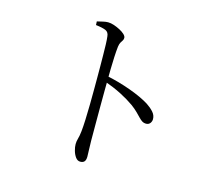

<svg xmlns="http://www.w3.org/2000/svg" viewBox="-111 -898 1221 1078"><g transform="rotate(15 500.0 -359.5)"><path d="M440.1 38.8Q424.1 38.8 412.9 23.7Q401.7 8.6 395.8 -12.2Q389.9 -32.9 389.9 -49.9Q389.9 -66.4 394.9 -83Q399.9 -99.5 403.1 -128.2Q406.1 -156.2 407.7 -197.4Q409.3 -238.7 410 -284.3Q410.6 -330 410.7 -371.8Q410.8 -413.7 410.8 -442.2Q410.8 -472.6 410.6 -506.3Q410.3 -540.1 410 -572.9Q409.7 -605.6 408.8 -634.1Q407.9 -662.7 405.5 -681Q403.4 -704.7 385.1 -712.6Q366.9 -720.6 327.5 -725.2L326.5 -746.1Q345.5 -750.4 360.9 -754.1Q376.2 -757.8 389.6 -757.8Q405.6 -757.8 424.2 -751.6Q442.8 -745.3 460.3 -736.1Q477.8 -726.8 488.7 -716.4Q499.6 -705.9 499.6 -696.6Q499.6 -686.7 495 -680.3Q490.5 -673.8 485.5 -665.2Q480.5 -656.7 478 -639.8Q475 -613.5 473.3 -578.6Q471.6 -543.6 471 -508.4Q470.4 -473.3 470.2 -444.7Q470 -423.7 469.5 -382.3Q469 -340.9 469.1 -289.4Q469.2 -237.9 469.1 -185.8Q469 -133.6 469.3 -90.4Q469.7 -57.3 470.8 -34.7Q471.9 -12.2 471.9 0.8Q471.9 20.5 464.1 29.7Q456.4 38.8 440.1 38.8ZM740.9 -262.8Q729.1 -262.8 719.5 -268.7Q709.9 -274.7 699.3 -285.7Q688.8 -296.7 674 -311.6Q659.2 -326.5 636.7 -343.2Q601.3 -368.2 557.5 -390.6Q513.7 -412.9 458.8 -432.6V-465.9Q533.7 -450.5 603.9 -424.9Q674 -399.3 716.9 -372.3Q739.9 -357.4 756.6 -338.9Q773.4 -320.4 773.4 -297.5Q773.4 -284.1 765.1 -273.4Q756.7 -262.8 740.9 -262.8Z"/></g></svg>

Font: Noto Serif KR ExtraLight
Style: Regular
Weight: 200
Designer: Ryoko NISHIZUKA 西塚涼子 (kana & ideographs); Frank Grießhammer (Latin, Greek & Cyrillic); Wenlong ZHANG 张文龙 (bopomofo); San
Foundry: Adobe
Version: Version 2.002-H1;hotconv 1.1.0;makeotfexe 2.6.0